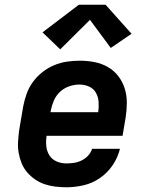

<svg xmlns="http://www.w3.org/2000/svg" viewBox="-20 -785 640 813"><path d="M261 8Q237 8 213 5Q189 2 167.5 -5.5Q146 -13 127.5 -26Q109 -39 94.5 -56Q80 -73 71.5 -94Q63 -115 59 -138Q55 -161 56.5 -185Q58 -209 61 -233L78 -333Q83 -360 92.5 -387Q102 -414 119 -437.5Q136 -461 159.5 -479.5Q183 -498 209.5 -509Q236 -520 263.5 -524Q291 -528 318 -528Q350 -528 380.5 -522Q411 -516 437 -501Q463 -486 481 -462.5Q499 -439 508 -410.5Q517 -382 517 -350.5Q517 -319 512 -287L499 -210H177Q174 -188 176 -166.5Q178 -145 189 -127.5Q200 -110 219.5 -101.5Q239 -93 261 -93Q277 -93 293.5 -95.5Q310 -98 325.5 -105.5Q341 -113 353 -126Q365 -139 370 -155H488Q479 -118 457 -85.5Q435 -53 403 -31Q371 -9 334 -0.5Q297 8 261 8ZM194 -310H396Q399 -332 397.5 -353.5Q396 -375 386 -392.5Q376 -410 357 -418.5Q338 -427 316 -427Q295 -427 273 -419.5Q251 -412 234 -396Q217 -380 208 -359Q199 -338 195 -317ZM235 -576 160 -648 314 -765H427L537 -642L449 -582L361 -701Z"/></svg>

Font: Iosevka Etoile Oblique
Style: Bold
Weight: 700
Italic angle: -9°
Designer: Belleve Invis
Foundry: Belleve Invis
Version: Version 15.5.2; ttfautohint (v1.8.4)